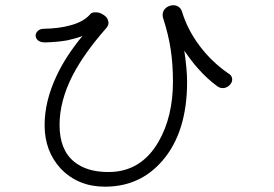

<svg xmlns="http://www.w3.org/2000/svg" viewBox="-20 -743 1040 729"><path d="M147.5 -633.8Q131.8 -633.8 123 -625Q115.2 -617.2 115.2 -607.4Q116.2 -596.7 124 -589.8Q133.8 -582 150.4 -582Q197.3 -583 235.4 -589.8Q267.6 -596.7 293 -606.4Q229.5 -529.3 195.3 -456.1Q149.4 -359.4 149.4 -267.6Q149.4 -168.9 210.9 -102.5Q276.4 -34.2 378.9 -34.2Q511.7 -34.2 596.7 -132.8Q690.4 -241.2 690.4 -432.6Q690.4 -457 687.5 -487.3Q684.6 -519.5 679.7 -550.8Q707 -510.7 731.4 -483.4Q765.6 -444.3 805.7 -415Q818.4 -406.2 833 -409.2Q845.7 -412.1 854.5 -422.9Q863.3 -433.6 861.3 -445.3Q859.4 -458 844.7 -465.8Q783.2 -508.8 738.3 -568.4Q692.4 -628.9 670.9 -699.2Q666 -714.8 651.4 -720.7Q638.7 -725.6 624 -720.7Q609.4 -715.8 601.6 -703.1Q593.8 -688.5 600.6 -669.9Q619.1 -613.3 627.9 -556.6Q636.7 -500 636.7 -433.6Q636.7 -299.8 582 -205.1Q515.6 -89.8 391.6 -89.8Q309.6 -89.8 261.7 -128.9Q206.1 -173.8 206.1 -268.6Q206.1 -359.4 255.9 -457Q298.8 -540 383.8 -636.7Q395.5 -650.4 390.6 -664.1Q387.7 -677.7 373 -686.5Q359.4 -696.3 343.8 -696.3Q327.1 -697.3 319.3 -685.5Q294.9 -659.2 246.1 -646.5Q204.1 -634.8 147.5 -633.8Z"/></svg>

Font: Gulim
Style: Regular
Weight: 400
Version: Version 2.21